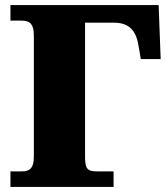

<svg xmlns="http://www.w3.org/2000/svg" viewBox="-20 -734 653 754"><path d="M426 0V-61H362C326 -61 314 -68 314 -117V-645H427C480 -645 512 -621 523 -560L533 -502H611L603 -714H21V-653H64C92 -653 113 -646 113 -593V-121C113 -68 93 -61 64 -61H21V0Z"/></svg>

Font: UArctic Serif Black
Style: Regular
Weight: 900
Designer: Customization by Puisto advertising & original work Monotype Design Team
Foundry: Monotype Imaging Inc.
Version: Version 2.004